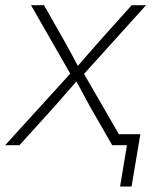

<svg xmlns="http://www.w3.org/2000/svg" viewBox="-41 -549 587 726"><path d="M-21.5 0 239.7 -287.1 233.9 -254.4 76.2 -529.3H125.5L199.2 -399.4Q215.8 -370.1 231.2 -341.3Q246.6 -312.5 261.7 -284.2H239.7Q264.6 -312.5 289.3 -341.3Q314 -370.1 340.3 -399.4L457 -529.3H511.2L262.2 -253.4L267.1 -286.1L432.6 0H383.3L298.3 -147.9Q282.7 -176.3 268.6 -203.1Q254.4 -230 239.3 -256.8H261.7Q237.8 -230 214.8 -203.1Q191.9 -176.3 166.5 -147.9L32.7 0ZM413.1 156.2 439 0H392.1L398.9 -41.5H489.7L456.5 156.2Z"/></svg>

Font: Inter 24pt ExtraLight
Style: Italic
Weight: 250
Italic angle: -9.3988°
Version: Version 4.001;git-66647c0bb